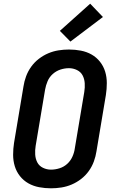

<svg xmlns="http://www.w3.org/2000/svg" viewBox="-20 -1011 640 1039"><path d="M256 8Q223 8 191.5 2Q160 -4 133.5 -19Q107 -34 88 -58Q69 -82 60 -111.5Q51 -141 51 -173.5Q51 -206 56 -238L107 -543Q111 -570 121 -597.5Q131 -625 148.5 -649.5Q166 -674 190 -692.5Q214 -711 241 -722.5Q268 -734 296.5 -738.5Q325 -743 353 -743Q386 -743 417.5 -737Q449 -731 475.5 -716Q502 -701 521 -677Q540 -653 549 -623.5Q558 -594 558 -561.5Q558 -529 553 -497L502 -192Q498 -165 488 -137.5Q478 -110 460.5 -85.5Q443 -61 419 -42.5Q395 -24 368 -12.5Q341 -1 312.5 3.5Q284 8 256 8ZM256 -93Q279 -93 302.5 -100.5Q326 -108 344 -124.5Q362 -141 372 -163.5Q382 -186 385 -209L436 -513Q440 -537 438.5 -560.5Q437 -584 427 -603Q417 -622 396.5 -632Q376 -642 353 -642Q330 -642 307 -634.5Q284 -627 265.5 -610.5Q247 -594 237.5 -571.5Q228 -549 224 -526L173 -222Q169 -198 170.5 -174.5Q172 -151 182 -132Q192 -113 212.5 -103Q233 -93 256 -93ZM361 -786 304 -844 468 -991 537 -919Z"/></svg>

Font: Iosevka Extended Oblique
Style: Bold
Weight: 700
Width: 7
Italic angle: -9°
Monospace: yes
Designer: Belleve Invis
Foundry: Belleve Invis
Version: Version 32.5.0; ttfautohint (v1.8.4)